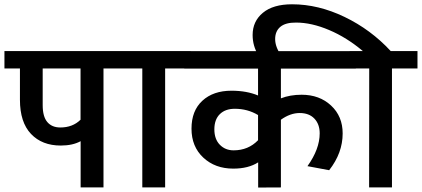

<svg xmlns="http://www.w3.org/2000/svg" viewBox="-35 -861 1937 882"><path d="M335.4 0V-212.4Q298.8 -192.4 244.1 -192.4Q158.2 -192.4 107.4 -245.8Q56.6 -299.3 56.6 -402.8V-546.4H-14.6V-626.5H557.6V-546.4H440.4V0ZM335 -546.4H161.1V-377.9Q161.1 -325.2 182.4 -300.3Q203.6 -275.4 242.2 -275.4Q298.8 -275.4 335 -311Z M618.7 0V-546.4H528.3V-626.5H840.8V-546.4H723.6V0Z M1036.6 -86.4Q953.1 -86.4 898.9 -137Q844.7 -187.5 844.7 -270Q844.7 -352.5 894.8 -398.4Q944.8 -444.3 1028.3 -444.3Q1098.1 -444.3 1150.4 -422.4V-545.9H811.5V-626H1599.6V-545.9H1255.4V-409.2Q1297.4 -425.8 1350.6 -425.8Q1432.6 -425.8 1485.8 -376.2Q1539.1 -326.7 1539.1 -248Q1539.1 -158.2 1477.1 -79.1L1377.4 -97.7Q1433.6 -176.3 1433.6 -248.5Q1433.6 -290.5 1409.2 -316.2Q1384.8 -341.8 1341.6 -341.8Q1298.3 -341.8 1255.4 -311V0L1150.9 0.5V-115.2Q1106 -86.4 1036.6 -86.4ZM1038.1 -170.4Q1105.5 -170.4 1150.4 -216.8V-332.5Q1102.5 -361.3 1043.5 -361.3Q1000 -361.3 974.9 -336.7Q949.7 -312 949.7 -266.8Q949.7 -221.7 974.9 -196Q1000 -170.4 1038.1 -170.4Z M1570.8 -546.4V-626.5H1631.8Q1557.6 -689 1476.8 -723.1Q1396 -757.3 1325.2 -757.3Q1276.9 -757.8 1252.9 -737.8Q1229 -717.8 1229 -681.6Q1229 -645.5 1256.3 -606.9H1151.9Q1125.5 -649.9 1125.5 -700.2Q1125.5 -763.2 1172.6 -802.2Q1219.7 -841.3 1306.6 -841.3Q1427.2 -841.3 1547.9 -783.2Q1668.5 -725.1 1759.8 -626.5H1882.8V-546.4H1765.6V0H1660.6L1661.1 -546.4Z"/></svg>

Font: Yantramanav Medium
Style: Regular
Weight: 500
Version: Version 1.001;PS 1.0;hotconv 1.0.72;makeotf.lib2.5.5900; ttf